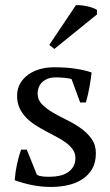

<svg xmlns="http://www.w3.org/2000/svg" viewBox="-20 -721 429 752"><path d="M275.4 -101.6Q275.4 -120.1 265.6 -134.5Q255.9 -148.9 239.7 -161.1Q223.6 -173.3 203.1 -184.1Q182.6 -194.8 161.1 -206.3Q139.6 -217.8 119.1 -230.7Q98.6 -243.7 82.5 -260.3Q66.4 -276.9 56.6 -297.9Q46.9 -318.8 46.9 -346.2Q46.9 -373 58.8 -393.8Q70.8 -414.6 90.6 -428.7Q110.4 -442.9 136.2 -450.2Q162.1 -457.5 190.4 -457.5Q238.3 -457.5 274.7 -452.1Q311 -446.8 338.9 -437Q335.4 -408.7 330.3 -379.4Q325.2 -350.1 316.4 -319.8H293.9L260.3 -411.1Q254.9 -413.1 247.3 -414.3Q239.7 -415.5 231.2 -416.3Q222.7 -417 214.4 -417.5Q206.1 -418 198.7 -418Q166.5 -418 147 -400.6Q127.4 -383.3 127.4 -354Q127.4 -330.1 144.3 -312.7Q161.1 -295.4 186.5 -280.5Q211.9 -265.6 241.5 -251.2Q271 -236.8 296.4 -218.8Q321.8 -200.7 338.6 -177.2Q355.5 -153.8 355.5 -120.6Q355.5 -84.5 340.8 -59.3Q326.2 -34.2 301.8 -18.6Q277.3 -2.9 245.8 4.2Q214.4 11.2 180.7 11.2Q142.6 11.2 107.9 4.4Q73.2 -2.4 37.6 -15.1Q40 -47.4 46.4 -77.1Q52.7 -106.9 62.5 -134.8H85L124 -37.6Q128.4 -33.7 135.5 -32Q142.6 -30.3 150.1 -29.5Q157.7 -28.8 165 -28.8Q172.4 -28.8 177.7 -28.8Q197.3 -28.8 214.8 -33Q232.4 -37.1 245.8 -46.1Q259.3 -55.2 267.3 -68.8Q275.4 -82.5 275.4 -101.6ZM277.3 -700.7Q284.7 -701.7 296.6 -700.4Q308.6 -699.2 321 -696.5Q333.5 -693.8 344.2 -689.9Q355 -686 359.9 -681.6V-664.6L192.9 -529.3L172.9 -544.9Z"/></svg>

Font: PT Astra Serif
Style: Regular
Weight: 400
Designer: A.Korolkova, I. Chaeva
Foundry: ParaType Ltd
Version: Version 1.002